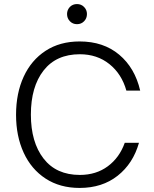

<svg xmlns="http://www.w3.org/2000/svg" viewBox="-20 -919 756 945"><path d="M59 -354Q59 -460 96.5 -541.5Q134 -623 204.5 -669Q275 -715 372 -715Q489 -715 566.5 -650Q644 -585 670 -473H602Q579 -555 518.5 -603.5Q458 -652 373 -652Q257 -652 194.5 -572Q132 -492 132 -355Q132 -219 194.5 -138.5Q257 -58 373 -58Q453 -58 510.5 -100.5Q568 -143 594 -216H664Q635 -114 559 -54Q483 6 372 6Q275 6 204.5 -40Q134 -86 96.5 -167.5Q59 -249 59 -354ZM324 -885Q338 -899 359 -899Q380 -899 394 -884.5Q408 -870 408 -850Q408 -829 394 -814.5Q380 -800 359 -800Q338 -800 324 -814.5Q310 -829 310 -850Q310 -870 324 -885Z"/></svg>

Font: Lopes Sans Light
Style: Regular
Weight: 300
Designer: Gabriel Lam, Diego Maldonado
Foundry: TypeRant, Foresti Design
Version: Version 4.000